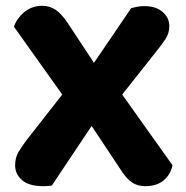

<svg xmlns="http://www.w3.org/2000/svg" viewBox="-20 -632 639 660"><path d="M295 -199 158 6Q151 7 144 7.5Q137 8 130 8Q80 8 56 -12.5Q32 -33 32 -64Q32 -90 43.5 -109.5Q55 -129 75 -155L194 -307L28 -540Q32 -553 40.5 -565.5Q49 -578 61 -588.5Q73 -599 89 -605.5Q105 -612 125 -612Q151 -612 171 -598.5Q191 -585 212 -554L303 -416L431 -604Q439 -606 450.5 -608.5Q462 -611 476 -611Q516 -611 539 -591Q562 -571 562 -542Q562 -518 549 -498Q536 -478 514 -451Q485 -415 457 -379Q429 -343 400 -307L573 -64Q566 -31 542 -11.5Q518 8 479 8Q453 8 433.5 -5Q414 -18 394 -50Z"/></svg>

Font: Baloo 2 Latin
Style: Bold
Weight: 400
Designer: Sarang Kulkarni and Ek Type
Foundry: Ek Type
Version: Version 1.001